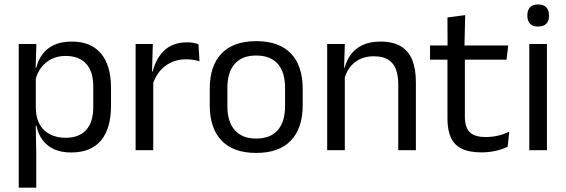

<svg xmlns="http://www.w3.org/2000/svg" viewBox="-20 -690 2600 882"><path d="M306.5 10.5Q261.5 10.5 228.5 -4.5Q195.5 -19.5 175 -47.5Q154.5 -75.5 147.5 -112.5H121L144.5 -188.5Q146.5 -144.5 164.2 -115.2Q182 -86 212.5 -71.5Q243 -57 281.5 -57Q343 -57 375.8 -93Q408.5 -129 408.5 -198.5V-292Q408.5 -361 376 -397Q343.5 -433 281.5 -433Q244.5 -433 216 -418.5Q187.5 -404 168.8 -379Q150 -354 143 -322L123 -378.5H146.5Q154.5 -412 173.8 -439.2Q193 -466.5 226.8 -482.8Q260.5 -499 310 -499Q398 -499 444 -444.2Q490 -389.5 490 -285.5V-204.5Q490 -99.5 443.8 -44.5Q397.5 10.5 306.5 10.5ZM66 172V-488H147L143.5 -370.5L144.5 -345.5V-140L144 -123.5L146.5 13.5V172Z M680 -298.5 661.5 -361 681.5 -362Q697.5 -424 736.5 -459.8Q775.5 -495.5 840 -495.5Q856 -495.5 868.8 -493Q881.5 -490.5 891.5 -487L896.5 -408.5Q884 -412.5 868.8 -415Q853.5 -417.5 835 -417.5Q780 -417.5 739.2 -387Q698.5 -356.5 680 -298.5ZM603 0V-488H682L678 -344L684 -338V0Z M1157 12.5Q1052 12.5 997.8 -44.2Q943.5 -101 943.5 -207.5V-282Q943.5 -388 998 -444.5Q1052.5 -501 1157 -501Q1262 -501 1316.2 -444.5Q1370.5 -388 1370.5 -282V-207.5Q1370.5 -101 1316.2 -44.2Q1262 12.5 1157 12.5ZM1157 -53.5Q1222 -53.5 1255.8 -92Q1289.5 -130.5 1289.5 -203V-286.5Q1289.5 -358.5 1255.8 -396.8Q1222 -435 1157 -435Q1092.5 -435 1058.5 -396.8Q1024.5 -358.5 1024.5 -286.5V-203Q1024.5 -130.5 1058.5 -92Q1092.5 -53.5 1157 -53.5Z M1809.5 0V-303.5Q1809.5 -343 1798.8 -371.5Q1788 -400 1763.8 -415.8Q1739.5 -431.5 1697.5 -431.5Q1659 -431.5 1630.8 -417Q1602.5 -402.5 1585 -377.8Q1567.5 -353 1560.5 -321.5L1546 -379H1563.5Q1571.5 -412 1591.5 -439.2Q1611.5 -466.5 1645.2 -482.8Q1679 -499 1728 -499Q1786 -499 1821.8 -477Q1857.5 -455 1874 -413.8Q1890.5 -372.5 1890.5 -312.5V0ZM1483 0V-488H1564L1560.5 -371L1564 -366.5V0Z M2192 10Q2135.5 10 2101 -7Q2066.5 -24 2051 -58.5Q2035.5 -93 2035.5 -144.5V-452.5H2115.5V-154Q2115.5 -106 2137.5 -83.2Q2159.5 -60.5 2211.5 -60.5Q2241 -60.5 2268.2 -67Q2295.5 -73.5 2319.5 -85.5L2312 -16Q2288.5 -4 2257 3Q2225.5 10 2192 10ZM1955.5 -416V-481H2314.5L2307 -416ZM2036 -473 2035.5 -610 2117 -620.5 2113.5 -473Z M2411.5 0V-488H2492.5V0ZM2452 -568Q2427 -568 2414.8 -581.2Q2402.5 -594.5 2402.5 -617.5V-620Q2402.5 -643.5 2414.8 -656.5Q2427 -669.5 2452 -669.5Q2477 -669.5 2489.5 -656.5Q2502 -643.5 2502 -620V-617.5Q2502 -594 2489.5 -581Q2477 -568 2452 -568Z"/></svg>

Font: Anek Telugu
Style: Regular
Weight: 400
Designer: Omkar Bhoir (Telugu), Yesha Goshar (Latin)
Foundry: Ek Type
Version: Version 1.003